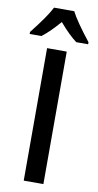

<svg xmlns="http://www.w3.org/2000/svg" viewBox="-137 -975 518 1019"><g transform="rotate(10 122.5 -466.0)"><path d="M-35 -772H28C61 -798 81 -817 122 -864C159 -821 188 -793 216 -772H280V-783C231 -845 192 -901 177 -932H68C52 -899 17 -849 -35 -783ZM69 0H175V-714H69Z"/></g></svg>

Font: Kathrein 67 Medium Condensed
Style: Regular
Weight: 500
Width: 3
Designer: Lazydogs Typefoundry, based on Open Sans by Ascender Corporation
Foundry: Lazydogs Typefoundry
Version: Version 1.003;PS 001.003;hotconv 1.0.88;makeotf.lib2.5.64775